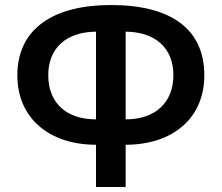

<svg xmlns="http://www.w3.org/2000/svg" viewBox="-20 -744 882 764"><path d="M362 0H480V-168C663 -168 793 -270 793 -444C793 -627 663 -724 421 -724C200 -724 49 -635 49 -444C49 -274 176 -168 362 -168ZM362 -269C242 -269 172 -336 172 -445C172 -552 243 -617 362 -618ZM480 -269V-618C599 -617 670 -552 670 -445C670 -337 599 -269 480 -269Z"/></svg>

Font: Noto Sans Georgian Semi
Style: Regular
Weight: 600
Designer: Monotype Design Team
Foundry: Monotype Imaging Inc.
Version: Version 1.901